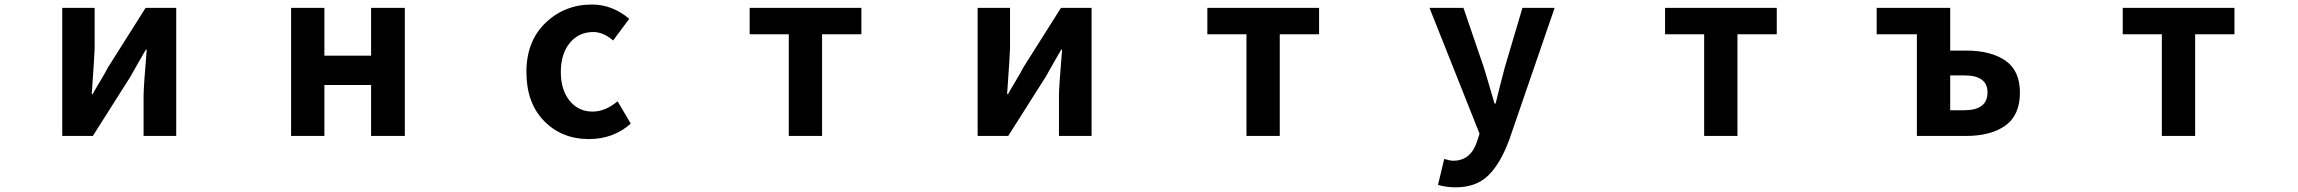

<svg xmlns="http://www.w3.org/2000/svg" viewBox="-20 -594 10040 839"><path d="M252 0V-559.6H393.6V-382.8Q393.6 -363.3 380.9 -182.6H384.8Q389.6 -192.4 416 -236.3Q442.4 -280.3 452.1 -299.8L616.2 -559.6H750V0H607.4V-175.8Q607.4 -212.9 621.1 -377H617.2Q611.3 -366.2 585.4 -321.8Q559.6 -277.3 549.8 -258.8L385.7 0Z M1252 0V-559.6H1397.5V-350.6H1601.6V-559.6H1749V0H1601.6V-222.7H1397.5V0Z M2553.7 13.7Q2434.6 13.7 2357.4 -65.4Q2280.3 -144.5 2280.3 -279.3Q2280.3 -414.1 2363.8 -494.1Q2447.3 -574.2 2566.4 -574.2Q2656.2 -574.2 2729.5 -511.7L2659.2 -417Q2616.2 -454.1 2573.2 -454.1Q2508.8 -454.1 2469.7 -406.2Q2430.7 -358.4 2430.7 -279.3Q2430.7 -201.2 2469.2 -153.8Q2507.8 -106.4 2569.3 -106.4Q2625 -106.4 2678.7 -151.4L2736.3 -53.7Q2660.2 13.7 2553.7 13.7Z M3426.8 0V-444.3H3255.9V-559.6H3744.1V-444.3H3572.3V0Z M4252 0V-559.6H4393.6V-382.8Q4393.6 -363.3 4380.9 -182.6H4384.8Q4389.6 -192.4 4416 -236.3Q4442.4 -280.3 4452.1 -299.8L4616.2 -559.6H4750V0H4607.4V-175.8Q4607.4 -212.9 4621.1 -377H4617.2Q4611.3 -366.2 4585.4 -321.8Q4559.6 -277.3 4549.8 -258.8L4385.7 0Z M5426.8 0V-444.3H5255.9V-559.6H5744.1V-444.3H5572.3V0Z M6340.8 224.6Q6298.8 224.6 6263.7 213.9L6291 100.6Q6317.4 108.4 6330.1 108.4Q6407.2 108.4 6434.6 23.4L6445.3 -9.8L6226.6 -559.6H6375L6463.9 -299.8Q6470.7 -279.3 6510.7 -141.6H6515.6Q6521.5 -168 6535.2 -220.7Q6548.8 -273.4 6555.7 -299.8L6632.8 -559.6H6773.4L6575.2 16.6Q6536.1 122.1 6482.9 173.3Q6429.7 224.6 6340.8 224.6Z M7426.8 0V-444.3H7255.9V-559.6H7744.1V-444.3H7572.3V0Z M8356.4 0V-444.3H8180.7V-559.6H8502V-373H8571.3Q8679.7 -373 8743.2 -329.1Q8806.6 -285.2 8806.6 -189.5Q8806.6 -90.8 8743.2 -45.4Q8679.7 0 8571.3 0ZM8502 -112.3H8563.5Q8665 -112.3 8665 -190.4Q8665 -264.6 8563.5 -264.6H8502Z M9426.8 0V-444.3H9255.9V-559.6H9744.1V-444.3H9572.3V0Z"/></svg>

Font: GenEi Gothic M Regular
Style: Bold
Weight: 700
Designer: o_tamon (Modified); [Source Han Sans]
Ryoko NISHIZUKA  (kana & ideographs); Paul D. Hunt (Latin, Greek & Cyrillic); Wenl
Version: Version 1.1a;Original Version 1.004